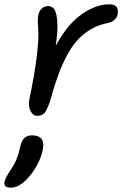

<svg xmlns="http://www.w3.org/2000/svg" viewBox="-66 -490 563 885"><path d="M106 43.9Q86.4 43.9 75.2 22.5Q64 1 68.8 -28.8Q117.7 -265.6 109.9 -359.9Q106.4 -396 110.8 -421.9Q114.7 -439.9 126.7 -450.9Q138.7 -461.9 155.8 -461.9Q174.8 -461.9 185.1 -446Q195.3 -430.2 198.2 -389.4Q201.2 -348.6 190.9 -278.8Q243.2 -376.5 309.3 -423.3Q375.5 -470.2 438 -470.2Q484.9 -470.2 476.1 -423.8Q473.6 -410.2 461.7 -398.7Q449.7 -387.2 430.2 -383.8Q386.7 -375.5 351.1 -354Q315.4 -332.5 289.1 -303Q262.7 -273.4 240.2 -230Q217.8 -186.5 201.7 -142.1Q185.5 -97.7 168.9 -38.1Q154.3 10.7 142.1 27.3Q129.9 43.9 106 43.9ZM-17.1 375Q-50.8 375 -44.9 347.2Q-40.5 328.1 -16.1 292Q14.2 249.5 26.9 188Q37.1 133.8 81.1 133.8Q145 133.8 130.9 202.1Q124.5 235.4 103 274.4Q81.5 313.5 50.8 342.8Q17.1 375 -17.1 375Z"/></svg>

Font: Shantell Sans Bouncy
Style: Italic
Weight: 400
Italic angle: -11.31°
Designer: Stephen Nixon, Anya Danilova, Shantell Martin
Foundry: Arrow Type
Version: Version 1.006;[9816181b4]